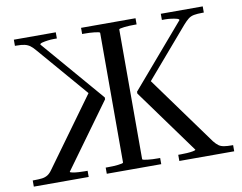

<svg xmlns="http://www.w3.org/2000/svg" viewBox="-77 -815 1161 920"><g transform="rotate(-10 503.5 -355.0)"><path d="M724 0V-30H737Q750 -30 767 -31Q784 -32 796.5 -34.5Q809 -37 809 -40L582 -353V-362L842 -665Q842 -670 830.5 -673Q819 -676 804 -678Q789 -680 776 -680H759V-710H963V-680H957Q931 -680 915 -677Q899 -674 887.5 -665Q876 -656 861 -639L635 -376L643 -418L899 -65Q911 -50 921.5 -42.5Q932 -35 947.5 -32.5Q963 -30 986 -30H991V0ZM283 0H16V-30H21Q46 -30 61.5 -32Q77 -34 89 -41.5Q101 -49 112 -65L368 -418L369 -376L143 -639Q129 -656 117.5 -664.5Q106 -673 91 -676.5Q76 -680 50 -680H44V-710H248V-680H231Q219 -680 203.5 -678Q188 -676 176.5 -673Q165 -670 165 -665L425 -362V-353L198 -40Q198 -37 210.5 -34.5Q223 -32 240 -31Q257 -30 270 -30H283ZM371 0V-30H380Q393 -30 406.5 -30.5Q420 -31 431.5 -32.5Q443 -34 450 -35.5Q457 -37 457 -40V-670Q457 -673 450 -674.5Q443 -676 431.5 -677.5Q420 -679 406.5 -679.5Q393 -680 380 -680H371V-710H636V-680H627Q614 -680 600.5 -679.5Q587 -679 575.5 -677.5Q564 -676 557 -674.5Q550 -673 550 -670V-40Q550 -37 557 -35.5Q564 -34 575.5 -32.5Q587 -31 600.5 -30.5Q614 -30 627 -30H636V0Z"/></g></svg>

Font: Roboto Serif 144pt
Style: Regular
Weight: 400
Version: Version 1.008